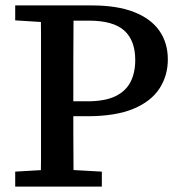

<svg xmlns="http://www.w3.org/2000/svg" viewBox="-20 -687 669 707"><path d="M36 0V-55L171 -63H213L355 -55V0ZM130 0Q131 -51 131 -102Q131 -153 131 -205Q131 -257 131 -309V-359Q131 -410 131 -461.5Q131 -513 131 -564.5Q131 -616 130 -667H251Q251 -616 250.5 -565Q250 -514 250 -462.5Q250 -411 250 -359V-293Q250 -248 250 -199.5Q250 -151 250.5 -101.5Q251 -52 251 0ZM196 -259V-314H302Q366 -314 404.5 -332.5Q443 -351 460.5 -385Q478 -419 478 -466Q478 -538 437.5 -574.5Q397 -611 307 -611H204V-667H318Q412 -667 474 -642.5Q536 -618 567 -573.5Q598 -529 598 -468Q598 -409 567.5 -361.5Q537 -314 471.5 -286.5Q406 -259 301 -259ZM36 -612V-667H176V-604H163Z"/></svg>

Font: Source Serif 4 Medium
Style: Regular
Weight: 500
Designer: Frank Grießhammer
Foundry: Adobe Systems Incorporated
Version: Version 4.004;hotconv 1.0.116;makeotfexe 2.5.65601